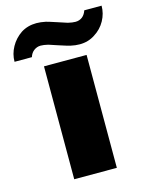

<svg xmlns="http://www.w3.org/2000/svg" viewBox="-111 -796 674 867"><g transform="rotate(-15 226.5 -362.5)"><path d="M449.2 -725.1Q449.2 -688.5 431.2 -655.8Q413.1 -623 380.9 -603Q349.6 -582 309.1 -582Q289.1 -582 267.1 -586.9Q256.8 -588.9 213.9 -603Q176.3 -615.7 170.9 -617.2Q150.4 -622.1 136.2 -622.1Q118.7 -622.1 104 -610.8Q90.8 -600.6 85 -582H3.9Q3.9 -618.2 22 -650.9Q40 -683.6 71.8 -705.1Q103.5 -725.1 144 -725.1Q163.6 -725.1 187 -720.2Q194.3 -718.8 238.8 -704.1Q274.9 -691.9 282.2 -689.9Q302.7 -685.1 316.9 -685.1Q335.4 -685.1 349.1 -695.8Q361.8 -706.1 368.2 -725.1ZM326.2 0H127V-527.8H326.2Z"/></g></svg>

Font: Archivo-RBTV
Style: Regular
Weight: 500
Designer: Hector Gatti
Foundry: Hector Gatti
Version: ""